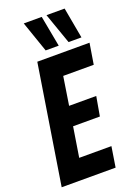

<svg xmlns="http://www.w3.org/2000/svg" viewBox="-180 -994 761 1064"><g transform="rotate(-20 200.5 -462.5)"><path d="M-9 0 102 -700H410L390 -577H210L184 -410H344L324 -296H166L138 -120H328L309 0ZM167 -743 104 -925H210L244 -743ZM302 -743 238 -925H345L378 -743Z"/></g></svg>

Font: Georama Condensed
Style: Bold Italic
Weight: 700
Width: 3
Italic angle: -9°
Designer: Jean-Baptiste Levee
Foundry: Production Type
Version: Version 1.000